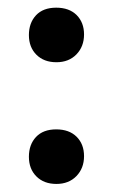

<svg xmlns="http://www.w3.org/2000/svg" viewBox="-20 -465 290 493"><path d="M124.8 7.3Q92.8 7.3 73.5 -12Q54.2 -31.2 54.2 -62.5Q54.2 -93.8 72.5 -113.3Q90.8 -132.8 124.3 -132.8Q157.7 -132.8 176.8 -113.8Q195.8 -94.7 195.8 -64Q195.8 -33.2 176.3 -12.9Q156.7 7.3 124.8 7.3ZM124.8 -305.2Q92.8 -305.2 73.5 -324.5Q54.2 -343.8 54.2 -375Q54.2 -406.2 72.5 -425.8Q90.8 -445.3 124.3 -445.3Q157.7 -445.3 176.8 -426.3Q195.8 -407.2 195.8 -376.5Q195.8 -345.7 176.3 -325.4Q156.7 -305.2 124.8 -305.2Z"/></svg>

Font: Oldenburg
Style: Regular
Weight: 400
Designer: Nicole Fally
Foundry: Nicole Fally
Version: Version 1.001